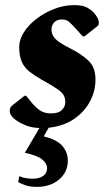

<svg xmlns="http://www.w3.org/2000/svg" viewBox="-20 -490 439 750"><path d="M124 240Q99 240 81.5 234.5Q64 229 51 221L55 199H59Q68 204 82 206Q96 208 108 208Q134 208 149 197Q164 186 164 167Q164 149 145 133Q126 117 77 107L134 10Q105 9 84 1Q63 -7 48 -17Q18 -36 18 -57Q18 -71 29 -79L76 -116H82L99 -95Q117 -72 135 -59.5Q153 -47 179 -47Q209 -47 222 -60.5Q235 -74 235 -90Q235 -106 229 -117.5Q223 -129 203.5 -142.5Q184 -156 144 -178Q116 -194 96 -209.5Q76 -225 65.5 -247.5Q55 -270 55 -307Q55 -335 73 -363.5Q91 -392 122 -416Q153 -440 191.5 -455Q230 -470 270 -470Q303 -470 320 -460.5Q337 -451 347 -440Q366 -418 366 -402Q366 -392 362 -389L310 -348H303L277 -377Q261 -395 250 -404.5Q239 -414 222 -414Q202 -414 191.5 -402.5Q181 -391 181 -373Q181 -356 194.5 -340Q208 -324 258 -299Q296 -280 324.5 -254Q353 -228 353 -179Q353 -134 331 -93Q309 -52 268 -24.5Q227 3 170 9L151 43Q202 55 223.5 80Q245 105 245 137Q245 182 211 211Q177 240 124 240Z"/></svg>

Font: Spectral ExtraBold
Style: Italic
Weight: 800
Italic angle: -10°
Designer: Jean-Baptiste Levee
Foundry: Production Type
Version: Version 2.001